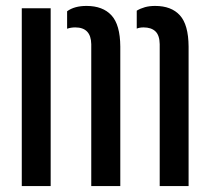

<svg xmlns="http://www.w3.org/2000/svg" viewBox="-20 -628 707 648"><path d="M519 0V-479Q518.5 -509 504.5 -522.2Q490.5 -535.5 464.5 -535.5Q451.5 -535.5 441.5 -531.5V-592Q454 -599.5 469.2 -603.8Q484.5 -608 503.5 -608Q558.5 -608 587.2 -576.2Q616 -544.5 616.5 -471V0ZM288 0V-479Q287 -535.5 234 -535.5Q219 -535.5 206.5 -531V-590Q231 -608 272 -608Q327 -608 356.2 -576.2Q385.5 -544.5 386 -471V0ZM53.5 0V-600H151V0Z"/></svg>

Font: Big Shoulders Stencil Text SemiBold
Style: Regular
Weight: 600
Designer: Patric King
Foundry: XO Type Co
Version: Version 1.000